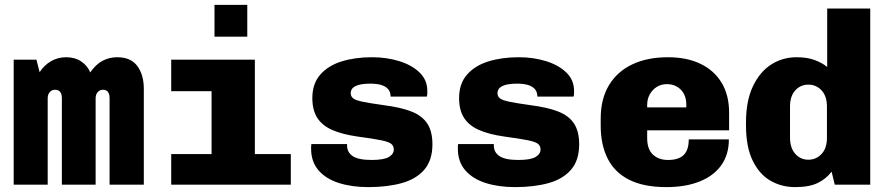

<svg xmlns="http://www.w3.org/2000/svg" viewBox="-20 -755 3640 785"><path d="M36 0V-511H129L142 -460Q161 -489 189 -505Q217 -521 250 -521Q287 -521 312.5 -503.5Q338 -486 349 -459Q371 -491 398.5 -506Q426 -521 459 -521Q515 -521 541.5 -485Q568 -449 568 -392V0H428V-353Q428 -388 401 -388Q388 -388 379.5 -378.5Q371 -369 371 -353V0H233V-353Q233 -388 205 -388Q192 -388 183.5 -378.5Q175 -369 175 -353V0Z M845 0V-382H680V-511H1022V0ZM680 0V-125H1169V0ZM857 -605V-735H991V-605Z M1486 10Q1418 10 1365 -7Q1312 -24 1282 -59Q1252 -94 1252 -147Q1252 -151 1252 -155Q1252 -159 1253 -166H1399V-160Q1399 -132 1422.5 -116.5Q1446 -101 1499 -101Q1549 -101 1569.5 -113Q1590 -125 1590 -144Q1590 -158 1580 -166.5Q1570 -175 1538.5 -181.5Q1507 -188 1440 -197Q1378 -206 1337.5 -224Q1297 -242 1277 -273.5Q1257 -305 1257 -354Q1257 -413 1289.5 -450Q1322 -487 1377 -504Q1432 -521 1501 -521Q1561 -521 1612.5 -505Q1664 -489 1695.5 -458.5Q1727 -428 1727 -384Q1727 -379 1727 -373Q1727 -367 1725 -360H1577Q1577 -379 1567 -390.5Q1557 -402 1539 -407.5Q1521 -413 1494 -413Q1414 -413 1414 -374Q1414 -361 1424 -353Q1434 -345 1463 -339Q1492 -333 1549 -325Q1620 -316 1663.5 -298.5Q1707 -281 1727.5 -249Q1748 -217 1748 -165Q1748 -100 1715 -61.5Q1682 -23 1623 -6.5Q1564 10 1486 10Z M2086 10Q2018 10 1965 -7Q1912 -24 1882 -59Q1852 -94 1852 -147Q1852 -151 1852 -155Q1852 -159 1853 -166H1999V-160Q1999 -132 2022.5 -116.5Q2046 -101 2099 -101Q2149 -101 2169.5 -113Q2190 -125 2190 -144Q2190 -158 2180 -166.5Q2170 -175 2138.5 -181.5Q2107 -188 2040 -197Q1978 -206 1937.5 -224Q1897 -242 1877 -273.5Q1857 -305 1857 -354Q1857 -413 1889.5 -450Q1922 -487 1977 -504Q2032 -521 2101 -521Q2161 -521 2212.5 -505Q2264 -489 2295.5 -458.5Q2327 -428 2327 -384Q2327 -379 2327 -373Q2327 -367 2325 -360H2177Q2177 -379 2167 -390.5Q2157 -402 2139 -407.5Q2121 -413 2094 -413Q2014 -413 2014 -374Q2014 -361 2024 -353Q2034 -345 2063 -339Q2092 -333 2149 -325Q2220 -316 2263.5 -298.5Q2307 -281 2327.5 -249Q2348 -217 2348 -165Q2348 -100 2315 -61.5Q2282 -23 2223 -6.5Q2164 10 2086 10Z M2704 10Q2612 10 2552.5 -20Q2493 -50 2464.5 -106.5Q2436 -163 2436 -241V-270Q2436 -351 2470 -407Q2504 -463 2565.5 -492Q2627 -521 2711 -521Q2788 -521 2844 -494Q2900 -467 2930.5 -416.5Q2961 -366 2961 -294V-222H2626V-190Q2626 -145 2649.5 -123Q2673 -101 2711 -101Q2755 -101 2775.5 -121.5Q2796 -142 2796 -185H2960Q2960 -123 2929 -79.5Q2898 -36 2840.5 -13Q2783 10 2704 10ZM2626 -316H2786V-328Q2786 -353 2776 -371.5Q2766 -390 2748 -400.5Q2730 -411 2707 -411Q2683 -411 2665 -399.5Q2647 -388 2636.5 -369Q2626 -350 2626 -326Z M3231 10Q3175 10 3129.5 -16.5Q3084 -43 3057 -99Q3030 -155 3030 -243V-254Q3030 -343 3058.5 -402.5Q3087 -462 3133.5 -491.5Q3180 -521 3237 -521Q3280 -521 3311 -509.5Q3342 -498 3362 -481V-720H3538V0H3393L3380 -53Q3358 -24 3323.5 -7Q3289 10 3231 10ZM3285 -102Q3317 -102 3339 -125.5Q3361 -149 3361 -192V-319Q3361 -362 3339 -385.5Q3317 -409 3285 -409Q3253 -409 3231.5 -385.5Q3210 -362 3210 -319V-193Q3210 -150 3231.5 -126Q3253 -102 3285 -102Z"/></svg>

Font: Chivo Mono ExtraBold
Style: Regular
Weight: 800
Monospace: yes
Designer: Hector Gatti
Foundry: Omnibus-Type
Version: Version 1.008